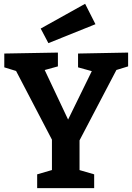

<svg xmlns="http://www.w3.org/2000/svg" viewBox="-20 -977 688 997"><path d="M173 0V-71.7L269.3 -99.7L249.7 -70.3V-276.7L262.3 -227.7L54.7 -625.3L81.3 -603L2.3 -627.3V-699L280.7 -704V-632.3L191.7 -607.7L203 -632.7L347 -327.7H319.7L466 -626.7L476.7 -602L385.3 -627.3V-699L645.3 -704V-632.3L565.3 -607.7L592.7 -629.3L382.3 -227.7L393 -276.7V-70.3L372.7 -99.7L469 -71.7V0ZM231.3 -753 191.3 -828.7 422 -957.3 475.7 -851.3Z"/></svg>

Font: Bitter Thin
Style: Regular
Weight: 100
Designer: Sol Matas, and Bitter project Authors
Foundry: Sol Matas
Version: Version 2.002